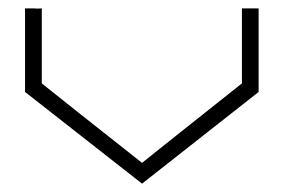

<svg xmlns="http://www.w3.org/2000/svg" viewBox="-20 -440 681 460"><path d="M80.1 -419.9Q80.1 -375 80.1 -240.2Q139.6 -192.4 320.3 -49.8Q379.9 -97.7 559.6 -240.2Q559.6 -285.2 559.6 -419.9Q570.3 -419.9 599.6 -419.9Q599.6 -370.1 599.6 -219.7Q530.3 -165 320.3 0Q250 -54.7 40 -219.7Q40 -269.5 40 -419.9Q51.8 -419.9 60.5 -419.9Q68.4 -418.9 80.1 -419.9Z"/></svg>

Font: Cataluna 
Style: Lite
Weight: 400
Version: Version 1.0